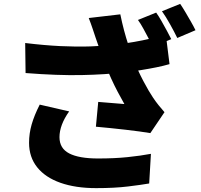

<svg xmlns="http://www.w3.org/2000/svg" viewBox="-20 -898 1040 991"><path d="M786 -833Q799 -815 813.5 -789.5Q828 -764 841.5 -739Q855 -714 864 -696L769 -656Q759 -677 746 -701.5Q733 -726 719.5 -751Q706 -776 692 -795ZM910 -878Q923 -859 938 -833.5Q953 -808 967 -783.5Q981 -759 989 -742L895 -702Q880 -733 858 -772.5Q836 -812 816 -840ZM473 -705Q467 -723 458 -750Q449 -777 438 -805L601 -824Q610 -780 620.5 -740.5Q631 -701 643 -665Q655 -629 667 -597Q690 -536 720 -479.5Q750 -423 770 -394Q784 -373 799 -354.5Q814 -336 829 -319L756 -211Q733 -215 699.5 -219.5Q666 -224 627 -228.5Q588 -233 548.5 -237Q509 -241 475 -244L487 -372Q510 -370 536 -368Q562 -366 585 -364Q608 -362 622 -361Q606 -389 588 -423Q570 -457 553 -494.5Q536 -532 521 -571Q505 -612 493.5 -646Q482 -680 473 -705ZM110 -676Q209 -664 292.5 -660Q376 -656 447.5 -658.5Q519 -661 580 -668Q628 -674 671.5 -681.5Q715 -689 756 -698.5Q797 -708 836 -719L855 -567Q824 -558 787 -550.5Q750 -543 709.5 -536.5Q669 -530 627 -525Q524 -513 401 -510.5Q278 -508 112 -521ZM337 -323Q312 -288 299.5 -254.5Q287 -221 287 -190Q287 -132 337.5 -106Q388 -80 486 -80Q571 -80 638.5 -87Q706 -94 759 -104L750 49Q710 56 640.5 64.5Q571 73 476 73Q370 73 292 45.5Q214 18 172 -34.5Q130 -87 130 -161Q130 -209 143.5 -256Q157 -303 185 -358Z"/></svg>

Font: Noto Sans SC Thin Black
Style: Regular
Weight: 900
Version: Version 2.004-H2;hotconv 1.0.118;makeotfexe 2.5.65603